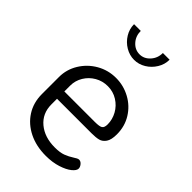

<svg xmlns="http://www.w3.org/2000/svg" viewBox="-216 -799 890 890"><g transform="rotate(45 229.0 -353.5)"><path d="M423 -296.7Q423 -260.9 411 -243.4Q399 -226 381.7 -221.5Q364.5 -217 336 -217H110V-180Q110 -121.1 152.5 -85.5Q195 -50 262 -50Q296 -50 317 -58Q338 -66 358 -79Q364 -83 370.5 -86.5Q377 -90 382 -90Q393 -90 401.5 -79.7Q410 -69.3 410 -59Q410 -46 391 -30.5Q372 -15 337.5 -4Q302.9 7 260 7Q197 7 148.5 -17Q100 -41 72.5 -83.9Q45 -126.8 45 -183V-295Q45 -344.1 70.9 -386.5Q96.9 -428.9 140.4 -454Q184 -479 235.5 -479Q285 -479 328.2 -455.5Q371.5 -432 397.2 -390.5Q423 -349 423 -296.7ZM360 -298.9Q360 -331 344 -360Q328 -389 299.3 -407Q270.5 -425 235.3 -425Q201 -425 172.5 -408.5Q144 -392 127 -364Q110 -336 110 -303.3V-265H310Q340.4 -265 350.2 -271.6Q360 -278.2 360 -298.9ZM235 -597Q205 -597 178 -613Q151 -629 134.5 -656Q118 -682.9 118 -714H162Q162 -680 183.4 -656.5Q204.7 -633 234.9 -633Q264 -633 285.5 -656.7Q307 -680.4 307 -714H351Q351 -683 334.4 -656.1Q317.9 -629.1 291.4 -613.1Q265 -597 235 -597Z"/></g></svg>

Font: Dosis
Style: Regular
Weight: 400
Designer: Edgar Tolentino, Pablo Impallari, Igino Marini
Foundry: Edgar Tolentino, Pablo Impallari, Igino Marini
Version: Version 1.007;Glyphs 3.1.1 (3134)